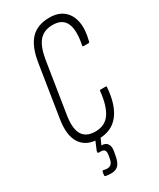

<svg xmlns="http://www.w3.org/2000/svg" viewBox="-215 -728 816 987"><g transform="rotate(-30 193.5 -234.5)"><path d="M169 6Q97 6 64.5 -43Q32 -92 48 -187L95 -485Q109 -577 149 -619Q189 -661 260 -661Q312 -661 343.5 -635Q375 -609 384 -562.5Q393 -516 376 -452Q375 -446 369 -446H341Q334 -446 335 -452Q352 -535 333 -577.5Q314 -620 256 -620Q205 -620 176.5 -588Q148 -556 136 -484L89 -186Q76 -109 97.5 -72Q119 -35 174 -35Q232 -35 261 -78Q290 -121 298 -202Q298 -209 305 -209H333Q336 -209 337.5 -208.5Q339 -208 339 -202Q331 -100 288.5 -47Q246 6 169 6ZM136 192Q120 192 105 189Q98 187 99 181L102 162Q103 156 110 157Q116 159 121.5 159.5Q127 160 132 160Q162 160 168 120L171 103Q174 84 168 75.5Q162 67 145 67H134Q128 67 128 61Q129 52 133 45L157 -12Q160 -19 164 -19H184Q192 -19 188 -11L164 42H166Q189 42 199.5 57.5Q210 73 205 101L201 122Q195 159 180 175.5Q165 192 136 192Z"/></g></svg>

Font: Sofia Sans Extra Condensed Light
Style: Italic
Weight: 300
Italic angle: -9°
Version: Version 4.100